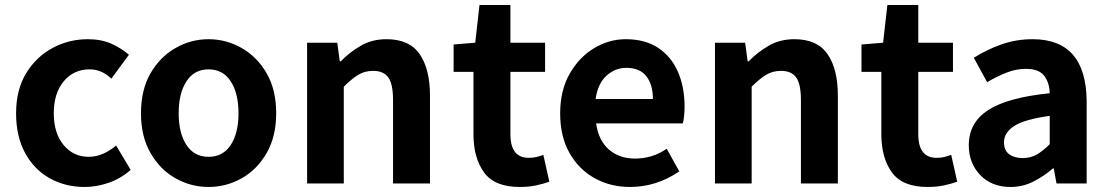

<svg xmlns="http://www.w3.org/2000/svg" viewBox="-20 -730 4415 764"><path d="M317 14Q240 14 178 -20.5Q116 -55 80 -121Q44 -187 44 -279Q44 -373 84 -438.5Q124 -504 189 -539Q254 -574 330 -574Q382 -574 422 -556.5Q462 -539 493 -512L423 -417Q385 -454 337 -454Q273 -454 233.5 -406.5Q194 -359 194 -279Q194 -200 233 -153Q272 -106 333 -106Q363 -106 391 -118.5Q419 -131 442 -151L500 -54Q460 -19 412 -2.5Q364 14 317 14Z M810 14Q740 14 678.5 -20.5Q617 -55 579 -121Q541 -187 541 -279Q541 -373 579 -438.5Q617 -504 678.5 -539Q740 -574 810 -574Q880 -574 941.5 -539Q1003 -504 1041 -438.5Q1079 -373 1079 -279Q1079 -187 1041 -121Q1003 -55 941.5 -20.5Q880 14 810 14ZM810 -106Q867 -106 898 -153Q929 -200 929 -279Q929 -359 898 -406.5Q867 -454 810 -454Q753 -454 722 -406.5Q691 -359 691 -279Q691 -200 722 -153Q753 -106 810 -106Z M1202 0V-560H1322L1332 -486H1336Q1372 -523 1416.5 -548.5Q1461 -574 1518 -574Q1609 -574 1650 -514.5Q1691 -455 1691 -349V0H1544V-331Q1544 -396 1525 -422Q1506 -448 1465 -448Q1431 -448 1405 -432Q1379 -416 1348 -385V0Z M2048 14Q1948 14 1906 -44Q1864 -102 1864 -196V-444H1785V-553L1871 -560L1888 -710H2011V-560H2149V-444H2011V-196Q2011 -100 2087 -102Q2101 -102 2115.5 -105.5Q2130 -109 2142 -114L2166 -7Q2144 1 2114.5 7.5Q2085 14 2048 14Z M2487 14Q2409 14 2346 -21Q2283 -56 2246 -121.5Q2209 -187 2209 -279Q2209 -370 2246.5 -436Q2284 -502 2343.5 -538Q2403 -574 2470 -574Q2547 -574 2599 -539.5Q2651 -505 2677.5 -444.5Q2704 -384 2704 -306Q2704 -286 2702 -267.5Q2700 -249 2697 -239H2352Q2362 -170 2403.5 -134.5Q2445 -99 2507 -99Q2576 -99 2633 -138L2683 -48Q2592 14 2487 14ZM2350 -336H2578Q2578 -393 2552 -426.5Q2526 -460 2472 -460Q2428 -460 2393.5 -429Q2359 -398 2350 -336Z M2825 0V-560H2945L2955 -486H2959Q2995 -523 3039.5 -548.5Q3084 -574 3141 -574Q3232 -574 3273 -514.5Q3314 -455 3314 -349V0H3167V-331Q3167 -396 3148 -422Q3129 -448 3088 -448Q3054 -448 3028 -432Q3002 -416 2971 -385V0Z M3671 14Q3571 14 3529 -44Q3487 -102 3487 -196V-444H3408V-553L3494 -560L3511 -710H3634V-560H3772V-444H3634V-196Q3634 -100 3710 -102Q3724 -102 3738.5 -105.5Q3753 -109 3765 -114L3789 -7Q3767 1 3737.5 7.5Q3708 14 3671 14Z M4001 14Q3926 14 3880.5 -33.5Q3835 -81 3835 -152Q3835 -242 3912 -292Q3989 -342 4157 -359Q4156 -401 4135 -428.5Q4114 -456 4062 -456Q4023 -456 3985 -441Q3947 -426 3908 -403L3855 -500Q3905 -532 3964 -553Q4023 -574 4089 -574Q4302 -574 4304 -327V0H4184L4173 -60H4170Q4133 -28 4091 -7Q4049 14 4001 14ZM4049 -101Q4081 -101 4106 -115.5Q4131 -130 4157 -156V-269Q4056 -255 4015.5 -228.5Q3975 -202 3975 -164Q3975 -131 3996 -116Q4017 -101 4049 -101Z"/></svg>

Font: Source Han Sans CN Bold
Style: Bold
Weight: 700
Designer: Ryoko NISHIZUKA 西塚涼子 (kana & ideographs); Paul D. Hunt (Latin, Greek & Cyrillic); Wenlong ZHANG 张文龙 (bopomofo); Sandoll 
Foundry: Adobe Systems Incorporated
Version: Version 1.00;May 30, 2023;FontCreator 11.5.0.2422 32-bit